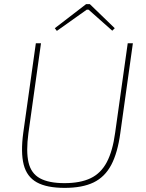

<svg xmlns="http://www.w3.org/2000/svg" viewBox="-20 -900 707 932"><path d="M625 -690 564 -254Q551 -158 520 -99.5Q489 -41 434.5 -14.5Q380 12 294 12Q207 12 158.5 -15Q110 -42 95 -101Q80 -160 93 -256L154 -690H179L118 -254Q106 -165 118.5 -111.5Q131 -58 174 -34.5Q217 -11 293 -11Q370 -11 420 -35Q470 -59 498.5 -113Q527 -167 539 -256L600 -690ZM416 -880 537 -763 525 -751 410 -853H401L256 -750L246 -763L398 -880Z"/></svg>

Font: Exo 2 Thin
Style: Italic
Weight: 250
Italic angle: -8°
Designer: Natanael Gama
Foundry: Natanael Gama
Version: Version 2.010